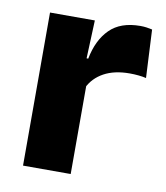

<svg xmlns="http://www.w3.org/2000/svg" viewBox="-63 -553 524 607"><g transform="rotate(10 198.5 -249.5)"><path d="M200.9 -276 159 -368.9H195.2Q206.9 -430 241.7 -464.6Q276.4 -499.3 339.8 -499.3Q350.9 -499.3 360.2 -497.9Q369.6 -496.5 378 -494.6L385.7 -340.2Q375.1 -342.8 361 -344.2Q346.9 -345.6 332.5 -345.6Q283.5 -345.6 250.1 -327.3Q216.7 -309 200.9 -276ZM50.9 0V-491.4H194.8L188.5 -334.7L203.9 -332.5V0Z"/></g></svg>

Font: Anek Bangla Medium
Style: Regular
Weight: 500
Designer: Sulekha Rajkumar (Bangla), Yesha Goshar (Latin)
Foundry: Ek Type
Version: Version 1.003